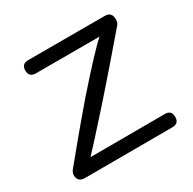

<svg xmlns="http://www.w3.org/2000/svg" viewBox="-128 -687 818 815"><g transform="rotate(-30 281.0 -279.0)"><path d="M527 -35C527 -57 516 -68 495 -68L130 -67C154 -92 209 -153 294 -248C355 -317 426 -399 508 -495C513 -501 516 -509 516 -519C516 -544 505 -556 483 -556H107C85 -556 74 -545 74 -524C74 -502 85 -491 107 -491H419C390 -466 330 -402 241 -301C156 -202 90 -122 41 -62C34 -54 30 -45 30 -36C30 -13 42 -2 66 -2L495 -3C516 -3 527 -14 527 -35Z"/></g></svg>

Font: GFS Philostratos
Style: Regular
Weight: 400
Designer: George D. Matthiopoulos
Foundry: George D. Matthiopoulos
Version: Version 1.000